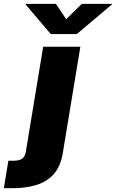

<svg xmlns="http://www.w3.org/2000/svg" viewBox="-134 -789 611 1013"><path d="M93.8 -542.5H290L197.3 18.6Q185.5 89.4 149.7 129.6Q113.8 169.9 57.6 187Q1.5 204.1 -69.8 204.1H-113.8L-89.8 59.1H-65.9Q-31.2 59.1 -16.8 48.1Q-2.4 37.1 2 13.2ZM161.1 -768.6 215.3 -687.5 297.4 -768.6H457L456.5 -765.6L271.5 -609.4H133.8L1 -765.6L1.5 -768.6Z"/></svg>

Font: Inter 16pt Black
Style: Italic
Weight: 900
Italic angle: -9.3988°
Version: Version 4.001;git-66647c0bb